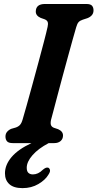

<svg xmlns="http://www.w3.org/2000/svg" viewBox="-20 -720 490 966"><path d="M236.5 -116Q233 -98 237 -89.5Q241 -81 251.5 -77L272.5 -70Q297 -59 297 -38.5Q297 -21 285 -10.5Q273 0 253 0H225Q172.5 27.5 143.5 60.8Q114.5 94 114.5 124Q114.5 142 123 149.8Q131.5 157.5 145.5 157.5Q172 157.5 195 134.5Q211 120.5 222 123.5Q228.5 125.5 231.2 134.5Q234 143.5 223.5 159Q208 185.5 173 206Q138 226.5 93.5 226.5Q49 226.5 27 206.5Q5 186.5 5 152Q5 109.5 38.2 70.2Q71.5 31 138.5 0H44.5Q23 0 15.2 -9.2Q7.5 -18.5 7.5 -33Q7.5 -47.5 16 -57.2Q24.5 -67 37 -72L58 -78Q72 -82.5 80.2 -91.2Q88.5 -100 94 -119.5Q101 -143 113.8 -188.5Q126.5 -234 142 -290.5Q157.5 -347 173 -404.5Q188.5 -462 201 -509.8Q213.5 -557.5 219.5 -585Q223 -600 220 -609Q217 -618 204.5 -623L184.5 -630Q160 -641 160 -662Q160.5 -700 206.5 -700H414Q435.5 -700 443 -691.2Q450.5 -682.5 450.5 -668Q450.5 -653 441.8 -643.2Q433 -633.5 419.5 -628.5L396.5 -621Q382.5 -616.5 375.5 -608.8Q368.5 -601 363.5 -583.5Q356.5 -559.5 345.2 -519.5Q334 -479.5 320.8 -431Q307.5 -382.5 294 -332.5Q280.5 -282.5 268.8 -238Q257 -193.5 248.5 -161Q240 -128.5 236.5 -116Z"/></svg>

Font: Fraunces 72pt SuperSoft SemiBold
Style: Italic
Weight: 600
Italic angle: -16°
Version: Version 1.000;[b76b70a41]